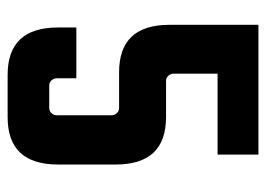

<svg xmlns="http://www.w3.org/2000/svg" viewBox="-117 -570 697 503"><g transform="rotate(90 231.5 -318.5)"><path d="M173 -540V-425Q173 -417 178.5 -411Q184 -405 192 -405H287Q411 -405 411 -273V-122Q411 10 287 10H176Q52 10 52 -122V-170H185V-119Q185 -111 190.5 -105Q196 -99 204 -99H263Q271 -99 276.5 -105Q282 -111 282 -119V-262Q282 -270 276.5 -276Q271 -282 263 -282H169Q45 -282 45 -414V-647H385V-540Z"/></g></svg>

Font: Squada One
Style: Regular
Weight: 400
Designer: Joe Prince
Foundry: Joe Prince
Version: Version 1.001